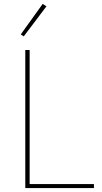

<svg xmlns="http://www.w3.org/2000/svg" viewBox="-20 -951 515 971"><path d="M100.1 -767.1 85 -776.9 195.8 -931.2 214.8 -918.9ZM107.9 0V-698.2H129.9V-20H455.1V0Z"/></svg>

Font: Anuphan Thin
Style: Regular
Weight: 250
Designer: Mike Abbink, Paul van der Laan, Pieter van Rosmalen, Mint Tantisuwanna
Foundry: Bold Monday; Cadson Demak
Version: Version 3.002;hotconv 1.0.109;makeotfexe 2.5.65596